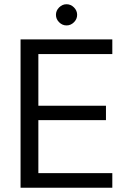

<svg xmlns="http://www.w3.org/2000/svg" viewBox="-20 -886 609 906"><path d="M77 0V-700H510V-631H161V-387H480V-319H161V-69H510V0ZM294 -766Q274 -766 259 -781Q244 -796 244 -816Q244 -836 259 -851Q274 -866 294 -866Q314 -866 329 -851Q344 -836 344 -816Q344 -796 329 -781Q314 -766 294 -766Z"/></svg>

Font: DM Sans 9pt
Style: Regular
Weight: 400
Designer: Colophon Foundry, Jonny Pinhorn
Foundry: Colophon Foundry
Version: Version 4.004;gftools[0.9.30]